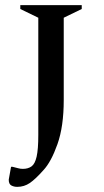

<svg xmlns="http://www.w3.org/2000/svg" viewBox="-20 -580 403 747"><path d="M47 147Q34 147 24 141.5Q14 136 14 119Q14 118 16.5 105Q19 92 23 69H29Q42 72 50.5 74.5Q59 77 69 77Q89 77 102.5 67.5Q116 58 122.5 29.5Q129 1 129 -55V-511L59 -545V-560H298V-545L228 -511V-191Q228 -88 203.5 -19Q179 50 149 82Q118 117 96 132Q74 147 47 147Z"/></svg>

Font: Spectral SC Medium
Style: Regular
Weight: 500
Designer: Jean-Baptiste Levee
Foundry: Production Type
Version: Version 2.001